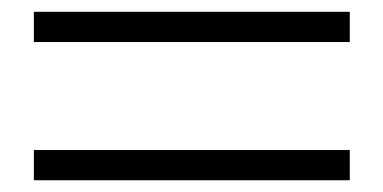

<svg xmlns="http://www.w3.org/2000/svg" viewBox="-20 -526 643 322"><path d="M566.6 -223.7H36.8V-274.4H566.6ZM566.6 -455.5H36.8V-506.2H566.6Z"/></svg>

Font: Early Summer Mincho VF
Style: Regular
Weight: 250
Designer: GuiWonder
Version: Version 1.002